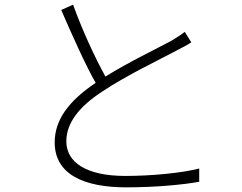

<svg xmlns="http://www.w3.org/2000/svg" viewBox="-20 -787 1040 825"><path d="M294 -767 243 -744C291 -634 346 -510 391 -431C275 -353 215 -272 215 -175C215 -37 342 18 522 18C645 18 766 7 836 -6V-63C764 -44 632 -31 519 -31C350 -31 265 -90 265 -180C265 -259 321 -330 420 -394C521 -462 668 -532 739 -570C764 -583 785 -594 802 -605L774 -650C756 -636 738 -625 715 -611C656 -579 534 -521 433 -458C389 -538 335 -653 294 -767Z"/></svg>

Font: Noto Sans SC Light
Style: Regular
Weight: 300
Designer: Ryoko NISHIZUKA 西塚涼子 (kana, bopomofo & ideographs); Paul D. Hunt (Latin, Greek & Cyrillic); Sandoll Communications 산돌커뮤니
Foundry: Adobe
Version: Version 2.004;hotconv 1.0.118;makeotfexe 2.5.65603